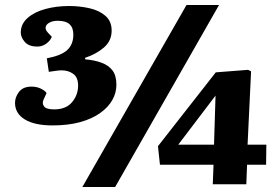

<svg xmlns="http://www.w3.org/2000/svg" viewBox="-20 -736 1108 767"><path d="M309 11 725 -716H855L440 11ZM969 -158H1044L1043 -78H967L964 0H830L833 -78H619L611 -152L842 -447L971 -457L983 -451ZM835 -158 841 -354 692 -158ZM426 -614Q426 -573 395.5 -546.5Q365 -520 320 -505V-499Q357 -496 385.5 -485.5Q414 -475 429.5 -454.5Q445 -434 445 -397Q445 -365 428.5 -336Q412 -307 379.5 -284Q347 -261 299.5 -248Q252 -235 190 -235Q118 -235 79 -259Q40 -283 40 -325Q40 -348 56 -369Q72 -390 106 -390Q128 -390 145 -381Q162 -372 166 -364L154 -338Q147 -323 156 -311Q165 -299 196 -299Q244 -299 268 -328Q292 -357 292 -394Q292 -427 272.5 -441Q253 -455 226 -455Q216 -455 202.5 -453Q189 -451 175 -449L167 -503Q225 -514 249 -536.5Q273 -559 273 -598Q273 -625 258 -639Q243 -653 211 -653Q191 -653 178 -646Q165 -639 162.5 -628.5Q160 -618 171 -606L187 -589Q182 -575 166 -562.5Q150 -550 129 -550Q95 -550 79 -568.5Q63 -587 63 -606Q63 -640 90 -664Q117 -688 161 -700Q205 -712 256 -712Q299 -712 338 -703Q377 -694 401.5 -672.5Q426 -651 426 -614Z"/></svg>

Font: Literata 18pt ExtraBold
Style: Italic
Weight: 800
Italic angle: -2°
Designer: Latin by Veronika Burian and Jose Scaglione. Greek by Irene Vlachou. Cyrillic by Vera Evstafieva
Foundry: TypeTogether
Version: Version 3.103;gftools[0.9.29]